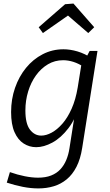

<svg xmlns="http://www.w3.org/2000/svg" viewBox="-20 -812 611 1071"><path d="M193.9 239Q151.9 239 107 230.2Q62.2 221.3 17.8 206.7L35.2 148.1Q77.9 163.1 118.4 171.1Q158.9 179.1 192.2 179.1Q234.6 179.1 265.3 166.9Q295.9 154.8 316.4 132.8Q336.9 110.8 349.6 80.6Q362.2 50.5 367.5 14.9L400.5 -195.5L425.6 -231.7Q402.6 -150.1 361.3 -96.4Q320 -42.7 272.3 -16.8Q224.6 9 181.9 9Q143.9 9 111.9 -11.5Q79.9 -32 60.9 -75Q41.9 -118 41.9 -187Q41.9 -258.7 63.9 -322Q85.9 -385.4 125.4 -433.7Q164.9 -482 218.3 -509.5Q271.6 -537.1 334 -537.1Q371.3 -537.1 411.9 -525.2Q452.4 -513.4 494.7 -485.7L461.3 -492.1L480 -527.7L523.8 -528L438.5 12.9Q428.8 75.3 406.6 118.5Q384.4 161.7 352.1 188.3Q319.7 215 279.6 227Q239.6 239 193.9 239ZM210.1 -55.6Q237.4 -55.6 268 -72.1Q298.6 -88.5 327.8 -121.7Q356.9 -154.8 379.5 -205.4Q402.1 -256 413.5 -324.3L436.1 -465.6L449.8 -437.2Q418.9 -457.5 389.6 -466.8Q360.3 -476.1 332 -476.1Q286 -476.1 247.6 -453.5Q209.1 -430.8 180.8 -391.7Q152.5 -352.6 137.1 -302Q121.6 -251.3 121.6 -195.4Q121.6 -122.5 147 -89Q172.5 -55.6 210.1 -55.6ZM219.3 -627.6 195.8 -660.1 343.2 -788.5 389.7 -792.2 505.5 -660.1 472.3 -627.6 335.9 -745.4 387.1 -744.7Z"/></svg>

Font: Bitter Thin
Style: Italic
Weight: 100
Italic angle: -9°
Designer: Sol Matas, and Bitter project Authors
Foundry: Sol Matas
Version: Version 2.002